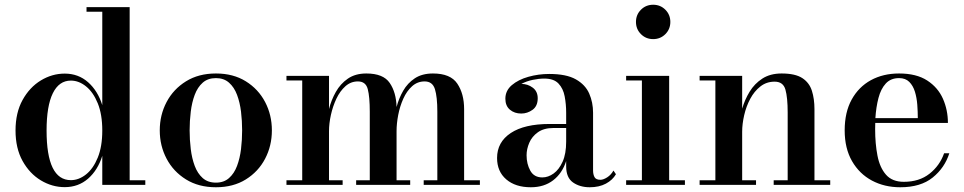

<svg xmlns="http://www.w3.org/2000/svg" viewBox="-20 -780 4066 810"><path d="M593 -19.5V0H411.5V-122.5Q392.5 -62 351.5 -26.2Q310.5 9.5 253 9.5Q200 9.5 152.5 -19Q105 -47.5 75.2 -101Q45.5 -154.5 45.5 -229.5Q45.5 -304.5 75.2 -358.2Q105 -412 152.5 -440.8Q200 -469.5 253 -469.5Q310.5 -469.5 351.5 -433.2Q392.5 -397 411.5 -336.5V-730.5H345V-750H527V-19.5ZM411.5 -229.5Q411.5 -297 392.5 -344Q373.5 -391 343 -415.5Q312.5 -440 279 -440Q229 -440 202.8 -386.5Q176.5 -333 176.5 -229.5Q176.5 -20 279 -20Q312.5 -20 343 -44.2Q373.5 -68.5 392.5 -115.2Q411.5 -162 411.5 -229.5Z M654 -230Q654 -295 682.8 -349.5Q711.5 -404 764.8 -437Q818 -470 891 -470Q964 -470 1017 -437Q1070 -404 1098.5 -349.5Q1127 -295 1127 -230Q1127 -165 1098.5 -110.5Q1070 -56 1017 -23Q964 10 891 10Q818 10 764.8 -23Q711.5 -56 682.8 -110.5Q654 -165 654 -230ZM780 -230Q780 -190 784.8 -151Q789.5 -112 801.5 -80Q813.5 -48 835.2 -28.8Q857 -9.5 891 -9.5Q924.5 -9.5 946.2 -28.8Q968 -48 980 -80Q992 -112 996.8 -151Q1001.5 -190 1001.5 -230Q1001.5 -270 996.8 -309Q992 -348 980 -380Q968 -412 946.2 -431.2Q924.5 -450.5 891 -450.5Q857 -450.5 835.2 -431.2Q813.5 -412 801.5 -380Q789.5 -348 784.8 -309Q780 -270 780 -230Z M1188.5 -19.5H1255V-440.5H1188.5V-460H1368V-320Q1377.5 -358 1396.8 -392.2Q1416 -426.5 1447.5 -448.2Q1479 -470 1525.5 -470Q1597 -470 1624.2 -430Q1651.5 -390 1653 -328.5Q1662.5 -365 1681 -397.2Q1699.5 -429.5 1730.2 -449.8Q1761 -470 1806.5 -470Q1880.5 -470 1909.2 -427.2Q1938 -384.5 1938 -319.5V-19.5H2004.5V0H1767.5V-19.5H1825V-308.5Q1825 -371.5 1814.8 -404Q1804.5 -436.5 1771.5 -436.5Q1741 -436.5 1718.5 -416.2Q1696 -396 1681.5 -363.8Q1667 -331.5 1660 -295.2Q1653 -259 1653 -226.5V-19.5H1710.5V0H1482.5V-19.5H1540V-308.5Q1540 -371.5 1531.5 -404Q1523 -436.5 1490 -436.5Q1460 -436.5 1437.2 -416.2Q1414.5 -396 1399.2 -363.8Q1384 -331.5 1376 -295.2Q1368 -259 1368 -226.5V-19.5H1425.5V0H1188.5Z M2299 -257H2368.5V-304.5Q2368.5 -340.5 2362.2 -373.5Q2356 -406.5 2336.2 -427.5Q2316.5 -448.5 2276.5 -448.5Q2253 -448.5 2227 -443Q2201 -437.5 2179.5 -426Q2206.5 -426 2227.5 -410.2Q2248.5 -394.5 2248.5 -365.5Q2248.5 -332.5 2226.8 -316.8Q2205 -301 2179 -301Q2150.5 -301 2131.2 -317.2Q2112 -333.5 2112 -363.5Q2112 -397.5 2139.2 -420.8Q2166.5 -444 2209 -456Q2251.5 -468 2297 -468Q2369.5 -468 2409.5 -445.2Q2449.5 -422.5 2465.8 -385.2Q2482 -348 2482 -304.5V-61Q2482 -44.5 2488 -33Q2494 -21.5 2513 -21.5Q2525.5 -21.5 2541.8 -32Q2558 -42.5 2568 -60.5L2578.5 -45Q2564.5 -20.5 2536 -5.2Q2507.5 10 2468 10Q2426.5 10 2397.5 -10.2Q2368.5 -30.5 2368.5 -78V-100.5Q2352 -49 2313.8 -19.5Q2275.5 10 2219.5 10Q2154.5 10 2115.8 -23.2Q2077 -56.5 2077 -113.5Q2077 -180.5 2134.8 -218.8Q2192.5 -257 2299 -257ZM2268 -31.5Q2292.5 -31.5 2315.5 -48Q2338.5 -64.5 2353.5 -97.8Q2368.5 -131 2368.5 -182.5V-240H2315Q2274.5 -240 2249.2 -222Q2224 -204 2212.8 -177.5Q2201.5 -151 2201.5 -125Q2201.5 -88.5 2217.2 -60Q2233 -31.5 2268 -31.5Z M2663 -687.5Q2663 -718 2684 -739Q2705 -760 2735.5 -760Q2766 -760 2787 -739Q2808 -718 2808 -687.5Q2808 -657 2787 -636Q2766 -615 2735.5 -615Q2705 -615 2684 -636Q2663 -657 2663 -687.5ZM2621.5 -19.5H2688V-440.5H2621.5V-460H2803V-19.5H2869.5V0H2621.5Z M2931.5 -19.5H2998V-440.5H2931.5V-460H3111V-321.5Q3122 -359.5 3142.5 -393.2Q3163 -427 3196.2 -448.5Q3229.5 -470 3277.5 -470Q3335 -470 3364.8 -450.5Q3394.5 -431 3405.2 -397Q3416 -363 3416 -319.5V-19.5H3482.5V0H3244V-19.5H3303V-305.5Q3303 -368.5 3293.5 -402Q3284 -435.5 3248 -435.5Q3213.5 -435.5 3187.8 -415.2Q3162 -395 3145 -363Q3128 -331 3119.5 -294Q3111 -257 3111 -224V-19.5H3169.5V0H2931.5Z M3985 -133.5Q3965.5 -72 3914.8 -31Q3864 10 3778 10Q3711.5 10 3658.5 -18.2Q3605.5 -46.5 3574.5 -100.2Q3543.5 -154 3543.5 -230Q3543.5 -306.5 3573 -360Q3602.5 -413.5 3654.2 -441.8Q3706 -470 3773 -470Q3846 -470 3891.5 -440.5Q3937 -411 3958 -363.5Q3979 -316 3979 -261.5H3672.5Q3672 -249 3672 -235Q3672 -174 3681.8 -123.5Q3691.5 -73 3717.8 -43Q3744 -13 3793 -13Q3858 -13 3901.2 -47Q3944.5 -81 3963 -133.5ZM3773 -450.5Q3738 -450.5 3717 -427.8Q3696 -405 3686 -366.5Q3676 -328 3673 -281.5H3852Q3852 -308.5 3849.8 -338.2Q3847.5 -368 3839.8 -393.2Q3832 -418.5 3816 -434.5Q3800 -450.5 3773 -450.5Z"/></svg>

Font: Bodoni* 11pt Medium
Style: Regular
Weight: 500
Version: Version 2.3